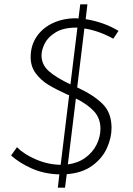

<svg xmlns="http://www.w3.org/2000/svg" viewBox="-20 -795 612 883"><path d="M501 -617Q434 -654 368 -664L335 -393Q409 -359 451 -318Q493 -277 493 -207Q493 -161 471.5 -113.5Q450 -66 403.5 -32.5Q357 1 287 6L279 68H246L253 7Q183 5 126.5 -20Q70 -45 31 -80L58 -118Q91 -85 146 -61.5Q201 -38 259 -37L298 -357L290 -360Q237 -384 202.5 -405Q168 -426 144.5 -457.5Q121 -489 121 -532Q121 -586 148.5 -626.5Q176 -667 223.5 -689Q271 -711 329 -711Q337 -711 341 -710L349 -775H382L374 -707Q459 -693 525 -653ZM336 -668H330Q272 -668 236.5 -646.5Q201 -625 186 -595.5Q171 -566 171 -540Q171 -497 205.5 -467Q240 -437 304 -407ZM442 -203Q442 -251 412 -283.5Q382 -316 329 -342L292 -39Q339 -45 373 -70Q407 -95 424.5 -130.5Q442 -166 442 -203Z"/></svg>

Font: Josefin Sans Light
Style: Italic
Weight: 300
Italic angle: -7°
Designer: Santiago Orozco
Foundry: Typemade
Version: Version 2.000